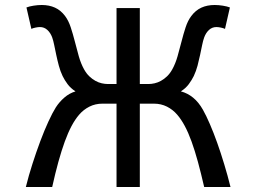

<svg xmlns="http://www.w3.org/2000/svg" viewBox="-20 -745 1026 765"><path d="M537.1 -410.2H571.3Q583 -410.2 595.9 -413.1Q608.9 -416 621.3 -422.9Q633.8 -429.7 645.5 -440.9Q657.2 -452.1 666.5 -468.8Q679.2 -491.7 687.5 -521Q695.8 -550.3 703.4 -580.1Q710.9 -609.9 719.7 -636.5Q728.5 -663.1 742.2 -681.2Q759.3 -704.1 782.5 -714.6Q805.7 -725.1 835 -725.1Q850.6 -725.1 867.7 -722.4Q884.8 -719.7 896 -715.3L876.5 -629.9Q870.6 -632.8 860.4 -635Q850.1 -637.2 842.3 -637.2Q825.2 -637.2 812.7 -625.7Q800.3 -614.3 793.5 -595.7Q789.1 -583.5 785.4 -565.4Q781.7 -547.4 777.3 -526.4Q772.9 -505.4 767.1 -483.4Q761.2 -461.4 752 -441.9Q744.1 -425.8 732.2 -409.7Q720.2 -393.6 700.7 -380.9Q727.1 -374 749.3 -356Q771.5 -337.9 788.6 -307.6Q801.8 -284.2 816.4 -250.2Q831.1 -216.3 845.5 -175.8Q859.9 -135.3 873.5 -90.3Q887.2 -45.4 898.4 0H793.5Q780.8 -55.2 768.6 -100.1Q756.3 -145 743.4 -180.7Q730.5 -216.3 716.3 -242.9Q702.1 -269.5 686 -288.1Q668.9 -308.1 645.3 -320.1Q621.6 -332 593.3 -332H537.1V0H444.3V-332H388.2Q359.9 -332 336.2 -320.1Q312.5 -308.1 295.4 -288.1Q279.3 -269.5 265.1 -242.9Q251 -216.3 238 -180.7Q225.1 -145 212.6 -100.1Q200.2 -55.2 188 0H83Q94.2 -45.4 109.4 -92.5Q124.5 -139.6 140.6 -182.6Q156.7 -225.6 172.9 -260.7Q189 -295.9 202.6 -317.4Q216.8 -339.4 236.6 -356.4Q256.3 -373.5 280.8 -380.9Q261.2 -393.6 249.3 -409.7Q237.3 -425.8 229.5 -441.9Q220.2 -461.4 214.4 -483.4Q208.5 -505.4 204.1 -526.4Q199.7 -547.4 196 -565.4Q192.4 -583.5 188 -595.7Q181.2 -614.3 168.7 -625.7Q156.2 -637.2 139.2 -637.2Q131.3 -637.2 121.1 -635Q110.8 -632.8 105 -629.9L85.4 -715.3Q96.7 -719.7 113.8 -722.4Q130.9 -725.1 146.5 -725.1Q175.8 -725.1 199 -714.6Q222.2 -704.1 239.3 -681.2Q252.9 -663.1 261.7 -636.5Q270.5 -609.9 278.1 -580.1Q285.6 -550.3 293.9 -521Q302.2 -491.7 314.9 -468.8Q324.2 -452.1 335.9 -440.9Q347.7 -429.7 360.1 -422.9Q372.6 -416 385.5 -413.1Q398.4 -410.2 410.2 -410.2H444.3V-712.9H537.1Z"/></svg>

Font: Andika Cyr
Style: Regular
Weight: 400
Designer: Victor Gaultney, Annie Olsen, Julie Remington, Don Collingsworth, Eric Hays, Becca Hirsbrunner
Foundry: SIL International
Version: Version 5.000